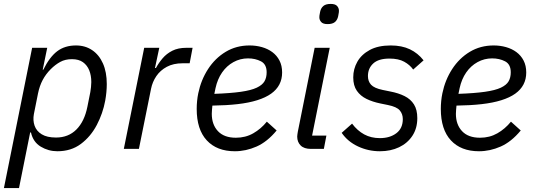

<svg xmlns="http://www.w3.org/2000/svg" viewBox="-24 -760 2732 980"><path d="M-4 200 140 -516H217L194 -404H197Q229 -469 268 -498.5Q307 -528 364 -528Q411 -528 446.5 -504Q482 -480 501.5 -436Q521 -392 521 -331Q521 -311 519 -289.5Q517 -268 513 -246Q501 -181 470 -122Q439 -63 389 -25.5Q339 12 269 12Q223 12 184 -11.5Q145 -35 134 -84H130L73 200ZM262 -58Q325 -58 366 -99Q407 -140 422 -215L437 -290Q439 -303 440.5 -315.5Q442 -328 442 -341Q442 -375 431.5 -401Q421 -427 399.5 -442.5Q378 -458 343 -458Q309 -458 283.5 -444Q258 -430 235 -407Q210 -382 194 -352Q178 -322 170 -283L149 -178Q143 -146 152.5 -118.5Q162 -91 189 -74.5Q216 -58 262 -58Z M685 0H608L712 -516H789L767 -413H772Q786 -439 806 -462.5Q826 -486 855.5 -501Q885 -516 927 -516H959L944 -437H908Q861 -437 827.5 -419Q794 -401 774 -371.5Q754 -342 747 -307Z M1175 12Q1083 12 1031.5 -43.5Q980 -99 980 -204Q980 -224 982 -244.5Q984 -265 988 -284Q1002 -352 1038 -407.5Q1074 -463 1128 -495.5Q1182 -528 1250 -528Q1283 -528 1313 -519.5Q1343 -511 1366 -494Q1389 -477 1402.5 -451Q1416 -425 1416 -390Q1416 -356 1402 -329Q1388 -302 1360 -282Q1332 -262 1289 -248.5Q1246 -235 1189 -228.5Q1132 -222 1060 -221Q1059 -211 1058 -199Q1057 -187 1057 -179Q1057 -124 1088.5 -90.5Q1120 -57 1180 -57Q1229 -57 1268.5 -79.5Q1308 -102 1338 -139L1388 -94Q1340 -36 1285.5 -12Q1231 12 1175 12ZM1242 -462Q1202 -462 1167.5 -443Q1133 -424 1109.5 -390Q1086 -356 1076 -310L1070 -281Q1153 -284 1205.5 -291.5Q1258 -299 1286.5 -312.5Q1315 -326 1326 -345Q1337 -364 1337 -391Q1337 -432 1308 -447Q1279 -462 1242 -462Z M1648 -637Q1625 -637 1615.5 -647.5Q1606 -658 1606 -672Q1606 -675 1606.5 -680.5Q1607 -686 1610 -700Q1614 -719 1626.5 -729.5Q1639 -740 1664 -740Q1687 -740 1696.5 -729.5Q1706 -719 1706 -705Q1706 -702 1705.5 -696.5Q1705 -691 1702 -677Q1698 -658 1685.5 -647.5Q1673 -637 1648 -637ZM1629 0H1563Q1528 0 1510.5 -17.5Q1493 -35 1493 -63Q1493 -68 1494 -74Q1495 -80 1496 -87L1582 -516H1659L1569 -68H1642Z M1915 12Q1856 12 1803.5 -12.5Q1751 -37 1720 -82L1773 -129Q1800 -93 1835 -74Q1870 -55 1915 -55Q1966 -55 1999 -80Q2032 -105 2032 -152Q2032 -178 2016.5 -196.5Q2001 -215 1956 -224L1917 -232Q1878 -240 1847 -255Q1816 -270 1797.5 -296.5Q1779 -323 1779 -365Q1779 -408 1800 -445Q1821 -482 1863.5 -505Q1906 -528 1970 -528Q2027 -528 2068 -508.5Q2109 -489 2138 -452L2085 -405Q2068 -429 2039 -445Q2010 -461 1964 -461Q1908 -461 1881 -436Q1854 -411 1854 -372Q1854 -345 1870 -327.5Q1886 -310 1929 -301L1968 -293Q2010 -285 2041 -269.5Q2072 -254 2089 -227Q2106 -200 2106 -157Q2106 -105 2081 -67Q2056 -29 2013 -8.5Q1970 12 1915 12Z M2421 12Q2329 12 2277.5 -43.5Q2226 -99 2226 -204Q2226 -224 2228 -244.5Q2230 -265 2234 -284Q2248 -352 2284 -407.5Q2320 -463 2374 -495.5Q2428 -528 2496 -528Q2529 -528 2559 -519.5Q2589 -511 2612 -494Q2635 -477 2648.5 -451Q2662 -425 2662 -390Q2662 -356 2648 -329Q2634 -302 2606 -282Q2578 -262 2535 -248.5Q2492 -235 2435 -228.5Q2378 -222 2306 -221Q2305 -211 2304 -199Q2303 -187 2303 -179Q2303 -124 2334.5 -90.5Q2366 -57 2426 -57Q2475 -57 2514.5 -79.5Q2554 -102 2584 -139L2634 -94Q2586 -36 2531.5 -12Q2477 12 2421 12ZM2488 -462Q2448 -462 2413.5 -443Q2379 -424 2355.5 -390Q2332 -356 2322 -310L2316 -281Q2399 -284 2451.5 -291.5Q2504 -299 2532.5 -312.5Q2561 -326 2572 -345Q2583 -364 2583 -391Q2583 -432 2554 -447Q2525 -462 2488 -462Z"/></svg>

Font: IBM Plex Sans Var
Style: Italic
Weight: 400
Italic angle: -11.31°
Designer: Mike Abbink, Paul van der Laan, Pieter van Rosmalen
Foundry: Bold Monday
Version: Version 1.001